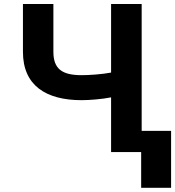

<svg xmlns="http://www.w3.org/2000/svg" viewBox="-20 -747 860 943"><path d="M92.7 -727.3V-492.9C92.3 -327.4 205.6 -255 381 -255C417.6 -255 481.5 -259.9 525.6 -268.8V0H673.3V175.4H820.3V-104.4H675.8V-727.3H525.6V-390.6C481.9 -382.1 418 -377.8 381 -377.8C284.4 -377.8 242.2 -408.7 242.2 -492.9V-727.3Z"/></svg>

Font: Karasuma Gothic
Style: Bold
Weight: 700
Designer: Rasmus Andersson / Ryoko Nishizuka
Foundry: Genbu
Version: Version 1.00